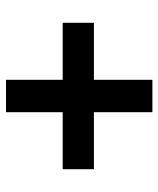

<svg xmlns="http://www.w3.org/2000/svg" viewBox="36 -604 528 640"><g transform="rotate(-90 300.0 -284.0)"><path d="M246 -40V-235H56V-339H246V-528H354V-339H544V-235H354V-40Z"/></g></svg>

Font: Nunito Sans ExtraBold
Style: Regular
Weight: 800
Designer: Vernon Adams
Foundry: Vernon Adams
Version: Version 3.101; ttfautohint (v1.8.4.7-5d5b);gftools[0.9.27]